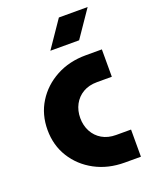

<svg xmlns="http://www.w3.org/2000/svg" viewBox="-135 -787 681 862"><g transform="rotate(-20 205.5 -356.5)"><path d="M310 0Q230.5 0 168.1 -33.5Q105.7 -67 69.7 -124.7Q33.7 -182.3 33.7 -256Q33.7 -329.7 69.7 -387.5Q105.7 -445.3 168.1 -479Q230.5 -512.7 310 -512.7H386.7V-382H315.7Q277 -382 248.8 -365.5Q220.7 -349 205.3 -320.3Q190 -291.5 190 -255.9Q190 -220.3 205.3 -191.5Q220.7 -162.7 248.8 -146.2Q277 -129.7 315.7 -129.7H386.7V0ZM167.3 -586 254.3 -713.3H391.7L304.7 -586Z"/></g></svg>

Font: MuseoModerno Thin
Style: Regular
Weight: 100
Designer: Pablo Cosgaya, Héctor Gatti, Marcela Romero, and the Authors of The MuseoModerno Project.
Foundry: Omnibus-Type Team
Version: Version 1.003